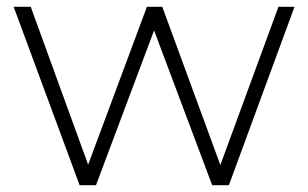

<svg xmlns="http://www.w3.org/2000/svg" viewBox="-20 -542 903 562"><path d="M213 0H261L431 -453L601 0H650L842 -522H795L625 -59L455 -522H410L238 -60L70 -522H20Z"/></svg>

Font: Chess Sans Light
Style: Regular
Weight: 300
Designer: Wolf Bōese
Foundry: Wolf Bōese
Version: Version 7.223;Glyphs 3.3 (3306)